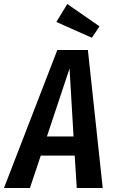

<svg xmlns="http://www.w3.org/2000/svg" viewBox="-59 -941 569 961"><path d="M439 -809.1 400.9 -752 223.1 -831.1 277.8 -920.9ZM325.2 0 314.9 -162.1H145L90.8 0H-39.1L228 -690.9H380.9L455.1 0ZM175.8 -257.8H309.1L289.1 -598.1Z"/></svg>

Font: Fira Sans Compressed Medium
Style: Italic
Weight: 500
Width: 3
Italic angle: -8°
Designer: Carrois Corporate & Edenspiekermann AG
Foundry: Carrois Corporate GbR & Edenspiekermann AG
Version: Version 4.203;PS 004.203;hotconv 1.0.88;makeotf.lib2.5.64775